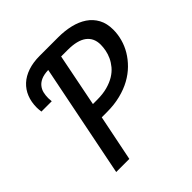

<svg xmlns="http://www.w3.org/2000/svg" viewBox="-173 -768 899 899"><g transform="rotate(-45 276.5 -319.0)"><path d="M204.1 -563Q175.8 -562 157.7 -554.2Q139.6 -546.4 129.2 -533.4Q118.7 -520.5 114.7 -504.2Q110.8 -487.8 110.8 -469.7Q110.8 -459.5 112.3 -447.8H43.9Q43 -455.1 42.2 -462.2Q41.5 -469.2 41.5 -476.1Q41.5 -513.2 53.5 -543Q65.4 -572.8 88.4 -594Q111.3 -615.2 145.3 -626.7Q179.2 -638.2 222.7 -638.2H345.2Q388.7 -638.2 426.5 -629.2Q464.4 -620.1 492.7 -601.1Q521 -582 537.1 -552.2Q553.2 -522.5 553.2 -481Q553.2 -450.7 544.9 -420.2Q536.6 -389.6 520 -361.8Q503.4 -334 478.8 -309.6Q454.1 -285.2 421.6 -267.3Q389.2 -249.5 348.4 -239.3Q307.6 -229 259.3 -229H224.6L178.2 0H91.3ZM461.9 -473.1Q461.9 -517.6 430.4 -541.3Q398.9 -564.9 335 -564.9H291.5L239.3 -302.2H267.1Q305.7 -302.2 335.2 -310.3Q364.7 -318.4 386.5 -331.8Q408.2 -345.2 422.6 -362.5Q437 -379.9 445.8 -398.9Q454.6 -418 458.3 -437.3Q461.9 -456.5 461.9 -473.1Z"/></g></svg>

Font: Code New Roman
Style: Italic
Weight: 400
Italic angle: -11°
Monospace: yes
Designer: Sam Radian
Foundry: Code New Roman
Version: Version 1.508 October 19, 2014